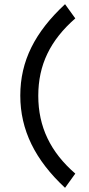

<svg xmlns="http://www.w3.org/2000/svg" viewBox="-20 -730 424 918"><path d="M291 168 340 100C221 -3 163 -124 163 -272C163 -420 220 -537 340 -642L291 -710C147 -576 77 -439 77 -273C77 -108 148 35 291 168Z"/></svg>

Font: Radis Sans
Style: Regular
Weight: 400
Designer: Gaël Goy
Foundry: Gaël Goy
Version: 1.0